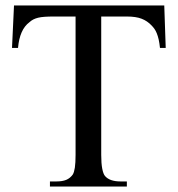

<svg xmlns="http://www.w3.org/2000/svg" viewBox="-20 -682 649 702"><path d="M564.9 -506.8Q563 -524.9 560.1 -537.8Q557.1 -550.8 553.2 -560.3Q549.3 -569.8 544.7 -576.4Q540 -583 534.2 -588.9Q518.6 -605.5 497.8 -613.5Q477.1 -621.6 443.8 -621.6H350.1V-115.7Q350.1 -84.5 353.8 -65.4Q357.4 -46.4 363.8 -38.6Q380.9 -18.6 420.4 -18.6H443.8V0H162.6V-18.6H186.5Q208 -18.6 222.2 -24.4Q236.3 -30.3 246.1 -43.9Q251 -51.8 253.7 -69.1Q256.3 -86.4 256.3 -115.7V-621.6H177.2Q157.2 -621.6 143.3 -620.6Q129.4 -619.6 119.4 -617.2Q109.4 -614.7 101.8 -610.8Q94.2 -606.9 87.4 -600.6Q51.8 -574.2 45.9 -506.8H23.9L31.2 -662.1H580.6L585.9 -506.8Z"/></svg>

Font: Doulos SIL
Style: Regular
Weight: 400
Designer: Walt Agee, Victor Gaultney, Peter Martin, Debbi Hosken
Foundry: SIL International
Version: Version 4.110; 2011; Maintenance release